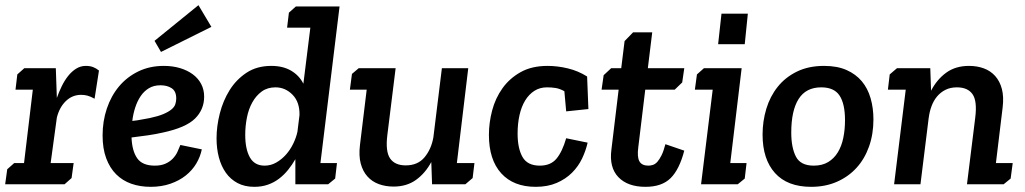

<svg xmlns="http://www.w3.org/2000/svg" viewBox="-25 -713 3966 743"><path d="M69 -449H191L195 -334Q203 -357 214 -379.5Q225 -402 239 -419.5Q253 -437 270 -447.5Q287 -458 307 -458Q323 -458 335 -453.5Q347 -449 358 -440L341 -331Q325 -340 313 -343Q301 -346 289 -346Q255 -346 230 -322Q205 -298 195 -258L171 -82H260L252 -24L225 0H-5L3 -58L30 -82H68L102 -366H35L42 -425Z M574 -72Q598 -72 615 -79.5Q632 -87 643.5 -99Q655 -111 661.5 -125Q668 -139 673 -152L756 -135Q750 -106 734.5 -80Q719 -54 694 -34Q669 -14 634.5 -2Q600 10 558 10Q517 10 483 -2Q449 -14 424.5 -38.5Q400 -63 386 -100.5Q372 -138 372 -189Q372 -244 388.5 -293Q405 -342 435.5 -378.5Q466 -415 510 -436.5Q554 -458 609 -458Q643 -458 671.5 -449.5Q700 -441 721 -425.5Q742 -410 753.5 -388Q765 -366 765 -339Q765 -289 729.5 -254Q694 -219 605 -200Q579 -194 548.5 -189.5Q518 -185 484 -181Q486 -129 506 -100.5Q526 -72 574 -72ZM554 -256Q587 -263 607 -271.5Q627 -280 638.5 -289.5Q650 -299 653.5 -310Q657 -321 657 -332Q657 -360 639.5 -371.5Q622 -383 596 -383Q570 -383 551 -371.5Q532 -360 519 -340.5Q506 -321 498 -296Q490 -271 487 -245Q507 -247 523.5 -250.5Q540 -254 554 -256ZM598 -512 573 -555 743 -693 793 -609Z M1093 -664 1120 -688H1289L1215 -82H1279L1272 -22L1245 0H1118V-97Q1106 -76 1090.5 -56.5Q1075 -37 1055.5 -22Q1036 -7 1012 1.5Q988 10 959 10Q922 10 894.5 -4.5Q867 -19 849 -44.5Q831 -70 822 -104Q813 -138 813 -178Q813 -224 825.5 -273.5Q838 -323 863.5 -364Q889 -405 929 -431.5Q969 -458 1025 -458Q1070 -458 1101.5 -439.5Q1133 -421 1149 -389L1176 -606H1086ZM1041 -375Q1010 -375 988 -359Q966 -343 951.5 -317Q937 -291 930.5 -258Q924 -225 924 -191Q924 -136 942 -104Q960 -72 999 -72Q1023 -72 1044 -84Q1065 -96 1081.5 -114.5Q1098 -133 1109.5 -156.5Q1121 -180 1126 -203L1134 -268Q1135 -318 1107 -346.5Q1079 -375 1041 -375Z M1811 -82 1804 -24 1776 0H1647L1644 -86Q1621 -43 1585 -17Q1549 9 1498 9Q1467 9 1441 -0.5Q1415 -10 1397 -30Q1379 -50 1371 -80Q1363 -110 1368 -152L1394 -366H1329L1337 -427L1363 -449H1506L1474 -191Q1466 -127 1484.5 -100Q1503 -73 1545 -73Q1592 -73 1618 -104.5Q1644 -136 1652 -181L1685 -449H1787L1743 -82Z M2092 -375Q2064 -375 2043 -361.5Q2022 -348 2007.5 -324.5Q1993 -301 1985.5 -268Q1978 -235 1978 -196Q1978 -139 1997 -105.5Q2016 -72 2064 -72Q2106 -72 2128.5 -99Q2151 -126 2166 -178L2249 -161Q2242 -130 2227.5 -99.5Q2213 -69 2188.5 -44.5Q2164 -20 2129 -5Q2094 10 2048 10Q1962 10 1914.5 -42.5Q1867 -95 1867 -191Q1867 -238 1879.5 -285.5Q1892 -333 1919.5 -371.5Q1947 -410 1990 -434Q2033 -458 2094 -458Q2132 -458 2172 -448.5Q2212 -439 2247 -417L2252 -291L2166 -282L2159 -360Q2141 -370 2125 -372.5Q2109 -375 2092 -375Z M2311 -422 2340 -449H2379L2392 -554L2425 -588H2499L2482 -449H2623L2615 -394L2586 -366H2472L2445 -143Q2440 -105 2449.5 -88.5Q2459 -72 2484 -72Q2493 -72 2502 -75Q2511 -78 2519 -87Q2527 -96 2535 -112Q2543 -128 2550 -155L2623 -130Q2604 -57 2570 -23.5Q2536 10 2473 10Q2404 10 2368 -27.5Q2332 -65 2341 -134L2369 -366H2303Z M2672 -425 2699 -449H2845L2801 -82H2864L2857 -22L2830 0H2688L2733 -366H2664ZM2767 -660H2869L2857 -542H2754Z M2926 -192Q2926 -244 2940.5 -292Q2955 -340 2984.5 -377Q3014 -414 3059 -436Q3104 -458 3164 -458Q3215 -458 3251 -442Q3287 -426 3310 -398.5Q3333 -371 3344 -333Q3355 -295 3355 -251Q3355 -194 3338 -146Q3321 -98 3289.5 -63.5Q3258 -29 3213.5 -9.5Q3169 10 3114 10Q3022 10 2974 -43.5Q2926 -97 2926 -192ZM3037 -200Q3037 -142 3055 -107Q3073 -72 3124 -72Q3157 -72 3180 -86Q3203 -100 3217.5 -124Q3232 -148 3238.5 -180Q3245 -212 3245 -248Q3245 -311 3224 -343Q3203 -375 3153 -375Q3094 -375 3065.5 -330Q3037 -285 3037 -200Z M3446 -449H3575L3578 -362Q3601 -406 3637 -432Q3673 -458 3725 -458Q3756 -458 3782 -448.5Q3808 -439 3826 -419Q3844 -399 3852 -369Q3860 -339 3855 -297L3829 -82H3894L3886 -22L3859 0H3717L3749 -258Q3757 -322 3738.5 -348.5Q3720 -375 3678 -375Q3653 -375 3634 -365.5Q3615 -356 3601.5 -340Q3588 -324 3580 -302.5Q3572 -281 3569 -257V-258L3537 0H3435L3480 -366H3411L3418 -425Z"/></svg>

Font: Zilla Slab SemiBold
Style: Regular
Weight: 600
Designer: Typotheque.com
Foundry: Typotheque type foundry
Version: Version 1.0; 2017